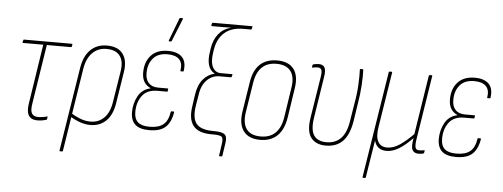

<svg xmlns="http://www.w3.org/2000/svg" viewBox="-54 -845 3086 1179"><g transform="rotate(5 1488.5 -255.0)"><path d="M193 8Q168 8 152.5 -2.5Q137 -13 132 -35.5Q127 -58 133 -95L189 -458H65Q60 -458 61 -463L64 -474Q65 -479 68 -479H363Q368 -479 367 -473L365 -463Q364 -458 360 -458H211L154 -94Q146 -48 157.5 -30.5Q169 -13 195 -13Q209 -13 223 -15Q237 -17 251 -21Q254 -23 254 -18L252 -5Q252 -2 248 0Q238 3 223.5 5.5Q209 8 193 8Z M349 185Q344 185 345 181L427 -336Q439 -410 478.5 -448.5Q518 -487 580 -487Q647 -487 677.5 -447Q708 -407 697 -335L667 -145Q656 -68 617 -30Q578 8 520 8Q487 8 454 -4Q421 -16 391 -35L395 -55Q425 -37 455.5 -25Q486 -13 519 -13Q569 -13 602.5 -46.5Q636 -80 646 -145L676 -333Q687 -397 662 -431.5Q637 -466 578 -466Q527 -466 492.5 -432Q458 -398 447 -334L366 181Q365 185 361 185Z M882 8Q823 8 795.5 -17.5Q768 -43 768 -93Q768 -147 792.5 -192Q817 -237 868 -248V-250Q843 -261 829 -283.5Q815 -306 815 -341Q815 -407 851.5 -447Q888 -487 956 -487Q1015 -487 1043 -458Q1071 -429 1062 -372Q1062 -369 1059 -369H1044Q1041 -369 1042 -372Q1050 -419 1027 -442.5Q1004 -466 955 -466Q895 -466 865.5 -430.5Q836 -395 836 -341Q835 -302 855.5 -279.5Q876 -257 915 -257H974Q977 -257 977 -254L975 -240Q975 -237 971 -237H912Q849 -237 818.5 -196.5Q788 -156 788 -96Q788 -54 810.5 -33.5Q833 -13 883 -13Q939 -13 968 -37Q997 -61 1005 -116Q1006 -119 1009 -119H1022Q1026 -119 1026 -116Q1016 -53 983 -22.5Q950 8 882 8ZM957 -546Q955 -546 954.5 -547.5Q954 -549 955 -552L1008 -691Q1009 -693 1010 -694Q1011 -695 1014 -695H1026Q1028 -695 1029 -693.5Q1030 -692 1029 -689L973 -550Q972 -546 966 -546Z M1327 130Q1323 130 1324 126L1334 57Q1340 20 1330 10Q1320 0 1276 0H1265Q1185 0 1153 -41Q1121 -82 1134 -163L1144 -233Q1153 -294 1182 -328.5Q1211 -363 1252 -372L1253 -373Q1224 -388 1214 -422.5Q1204 -457 1213 -508L1215 -524Q1224 -580 1252.5 -615Q1281 -650 1327 -662L1326 -663Q1309 -662 1292 -662Q1275 -662 1260 -662H1211Q1206 -662 1207 -667L1210 -679Q1211 -683 1214 -683H1454Q1456 -683 1458 -682.5Q1460 -682 1459 -679L1456 -667Q1455 -662 1452 -662H1405Q1331 -662 1289 -625Q1247 -588 1236 -523L1233 -505Q1223 -444 1239.5 -411.5Q1256 -379 1290 -379H1358Q1361 -379 1362 -378.5Q1363 -378 1362 -374L1359 -363Q1358 -359 1354 -359H1284Q1239 -359 1206.5 -326Q1174 -293 1166 -233L1155 -166Q1143 -90 1170.5 -55.5Q1198 -21 1275 -21Q1313 -21 1332 -14.5Q1351 -8 1355.5 8Q1360 24 1355 53L1344 126Q1343 130 1339 130Z M1566 8Q1496 8 1464 -34Q1432 -76 1443 -152L1472 -337Q1483 -412 1522.5 -449.5Q1562 -487 1629 -487Q1699 -487 1731 -445.5Q1763 -404 1751 -327L1723 -142Q1711 -68 1671.5 -30Q1632 8 1566 8ZM1568 -13Q1625 -13 1658.5 -46Q1692 -79 1702 -143L1730 -327Q1741 -395 1714 -430.5Q1687 -466 1626 -466Q1570 -466 1536.5 -433.5Q1503 -401 1493 -335L1464 -152Q1454 -84 1480.5 -48.5Q1507 -13 1568 -13Z M1971 8Q1909 8 1879.5 -31Q1850 -70 1863 -154L1903 -405Q1909 -440 1903.5 -453Q1898 -466 1879 -466Q1873 -466 1865 -465Q1857 -464 1849 -462Q1845 -460 1845 -465L1847 -477Q1847 -481 1851 -482Q1858 -484 1867.5 -485.5Q1877 -487 1886 -487Q1912 -487 1921.5 -469Q1931 -451 1924 -410L1884 -154Q1873 -80 1896 -46.5Q1919 -13 1973 -13Q2027 -13 2061 -47Q2095 -81 2106 -153L2124 -264Q2135 -323 2138 -380.5Q2141 -438 2139 -475Q2139 -479 2143 -479H2157Q2160 -479 2160 -475Q2162 -437 2158.5 -381Q2155 -325 2145 -266L2128 -155Q2114 -71 2075 -31.5Q2036 8 1971 8Z M2216 185Q2212 185 2213 181L2317 -474Q2318 -479 2322 -479H2334Q2339 -479 2338 -474L2284 -134Q2274 -74 2291 -43.5Q2308 -13 2347 -13Q2386 -13 2425.5 -40Q2465 -67 2507 -110L2564 -474Q2566 -479 2570 -479H2581Q2587 -479 2585 -474L2522 -74Q2517 -39 2522.5 -26Q2528 -13 2545 -13Q2553 -13 2560.5 -14Q2568 -15 2575 -16Q2580 -17 2579 -13L2577 -2Q2576 4 2570 5Q2564 6 2557 7Q2550 8 2542 8Q2516 8 2505 -11Q2494 -30 2504 -84H2503Q2461 -40 2422 -16Q2383 8 2344 8Q2314 8 2295 -7.5Q2276 -23 2270 -50L2233 181Q2232 185 2229 185Z M2773 8Q2714 8 2686.5 -17.5Q2659 -43 2659 -93Q2659 -147 2683.5 -192Q2708 -237 2759 -248V-250Q2734 -261 2720 -283.5Q2706 -306 2706 -341Q2706 -407 2742.5 -447Q2779 -487 2847 -487Q2906 -487 2934 -458Q2962 -429 2953 -372Q2953 -369 2950 -369H2935Q2932 -369 2933 -372Q2941 -419 2918 -442.5Q2895 -466 2846 -466Q2786 -466 2756.5 -430.5Q2727 -395 2727 -341Q2726 -302 2746.5 -279.5Q2767 -257 2806 -257H2865Q2868 -257 2868 -254L2866 -240Q2866 -237 2862 -237H2803Q2740 -237 2709.5 -196.5Q2679 -156 2679 -96Q2679 -54 2701.5 -33.5Q2724 -13 2774 -13Q2830 -13 2859 -37Q2888 -61 2896 -116Q2897 -119 2900 -119H2913Q2917 -119 2917 -116Q2907 -53 2874 -22.5Q2841 8 2773 8Z"/></g></svg>

Font: Sofia Sans Condensed Thin
Style: Italic
Weight: 250
Italic angle: -9°
Version: Version 4.100